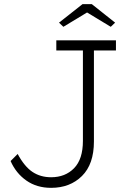

<svg xmlns="http://www.w3.org/2000/svg" viewBox="-20 -894 628 924"><path d="M226 10Q157 10 107 -25Q57 -60 31 -119L65 -153Q98 -92 136.5 -66.5Q175 -41 226 -41Q294 -41 336.5 -84.5Q379 -128 379 -216V-651H251V-700H538V-651H432V-213Q432 -104 374.5 -47Q317 10 226 10ZM285 -765 264 -785 377 -874H422L534 -785L513 -765L399 -834Z"/></svg>

Font: Readex Pro ExtraLight
Style: Regular
Weight: 200
Designer: Bonnie Shaver-Troup, Thomas Jockin
Foundry: Lexend
Version: Version 1.203; ttfautohint (v1.8.3)